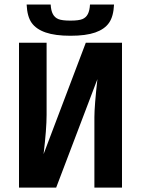

<svg xmlns="http://www.w3.org/2000/svg" viewBox="-20 -853 640 873"><path d="M66.4 0V-658.7H191.9V-330.6Q191.9 -267.1 178.2 -152.3L370.1 -658.7H534.7V0H409.2V-320.3Q409.2 -370.1 422.9 -493.2L235.4 0ZM300.3 -690.4Q231 -690.4 187.7 -705.3Q144.5 -720.2 124 -749Q103.5 -777.8 101.1 -832.5H210.4Q211.9 -804.7 220.5 -788.8Q229 -772.9 245.6 -766.1Q262.2 -759.3 300.3 -759.3Q337.9 -759.3 354.5 -766.1Q371.1 -772.9 379.4 -789.1Q387.7 -805.2 389.2 -832.5H498.5Q496.1 -778.3 475.8 -749.3Q455.6 -720.2 413.1 -705.3Q370.6 -690.4 300.3 -690.4Z"/></svg>

Font: Cousine
Style: Bold
Weight: 700
Monospace: yes
Designer: Steve Matteson
Foundry: Ascender Corporation
Version: Version 1.20